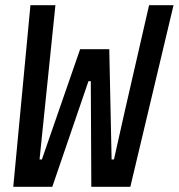

<svg xmlns="http://www.w3.org/2000/svg" viewBox="-20 -718 687 738"><path d="M181 0 320 -406H329L331 0H481L647 -698H553L459 -288L418 -105H409L400 -529H288L141 -105H132L193 -698H97L31 0Z"/></svg>

Font: IBM Mono Medium
Style: Italic
Weight: 500
Italic angle: -9°
Monospace: yes
Designer: Mike Abbink, Paul van der Laan, Pieter van Rosmalen
Foundry: Bold Monday
Version: Version 2.3